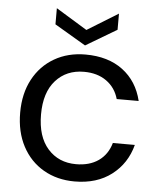

<svg xmlns="http://www.w3.org/2000/svg" viewBox="-54 -798 714 853"><g transform="rotate(5 303.5 -371.0)"><path d="M43 -275Q43 -360 77 -423.5Q111 -487 171.5 -522Q232 -557 310 -557Q411 -557 476.5 -508Q542 -459 563 -372H465Q451 -422 410.5 -451Q370 -480 310 -480Q232 -480 184 -426.5Q136 -373 136 -275Q136 -176 184 -122Q232 -68 310 -68Q370 -68 410 -96Q450 -124 465 -176H563Q541 -92 475 -41.5Q409 9 310 9Q232 9 171.5 -26Q111 -61 77 -125Q43 -189 43 -275ZM442 -679 304 -597 165 -679V-751L304 -666L442 -751Z"/></g></svg>

Font: A Bank Premium Regular
Style: Regular
Weight: 400
Designer: Ninad Kale (Devanagari), Jonny Pinhorn (Latin), Htun Naung (Myanmar)
Foundry: Indian Type Foundry
Version: 4.004